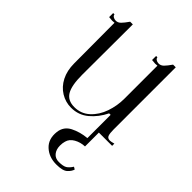

<svg xmlns="http://www.w3.org/2000/svg" viewBox="-215 -569 911 911"><g transform="rotate(45 241.0 -113.5)"><path d="M290 144Q286 157 286 174Q286 200 299.5 216.5Q313 233 337 233Q366 233 379 225Q392 217 404 198L416 205Q412 220 396 235Q380 250 337 250Q288 250 256 220.5Q224 191 230 139Q235 98 271.5 79.5Q308 61 353 57V-99H343Q320 -52 283 -21Q246 10 196 10Q159 10 127 -9.5Q95 -29 76.5 -65Q58 -101 58 -150L57 -421L42 -420Q36 -420 20 -422V-449H29Q29 -442 36.5 -437Q44 -432 54 -432Q68 -432 79 -443Q90 -454 106 -477H124V-469L123 -138Q123 -66 142 -34.5Q161 -3 205 -3Q250 -3 282 -32.5Q314 -62 329.5 -107Q345 -152 345 -199V-421L330 -420Q324 -420 308 -422V-449H317Q317 -442 324.5 -437Q332 -432 342 -432Q356 -432 367 -443Q378 -454 394 -477H412V-60Q412 -34 416.5 -22Q421 -10 437 -10Q445 -10 462 -15V0H373V93Q344 94 320 107.5Q296 121 290 144Z"/></g></svg>

Font: Viaoda Libre
Style: Regular
Weight: 400
Designer: Gydient
Version: Version 2.000